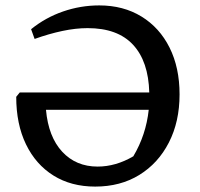

<svg xmlns="http://www.w3.org/2000/svg" viewBox="-20 -680 738 710"><path d="M332 10Q243 10 177.5 -31Q112 -72 76 -146.5Q40 -221 40 -322L53 -338H532Q529 -453 472 -514.5Q415 -576 304 -576Q260 -576 210.5 -565.5Q161 -555 108 -536L95 -572Q148 -615 213 -637.5Q278 -660 347 -660Q436 -660 503 -619Q570 -578 607 -504Q644 -430 644 -331Q644 -230 604.5 -153Q565 -76 495 -33Q425 10 332 10ZM473 -102Q520 -181 530 -274H150Q159 -174 210 -119Q261 -64 341 -64Q408 -64 473 -102Z"/></svg>

Font: Piazzolla Medium
Style: Regular
Weight: 500
Designer: Juan Pablo del Peral
Foundry: Huerta Tipografica
Version: Version 1.330